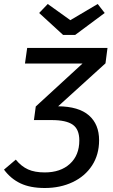

<svg xmlns="http://www.w3.org/2000/svg" viewBox="-33 -929 567 961"><path d="M495 -612 258 -397Q361 -396 412 -351.5Q463 -307 463 -227Q463 -155 428 -101Q393 -47 331 -17.5Q269 12 191 12Q119 12 70 -11Q21 -34 -13 -80L46 -130Q74 -96 107.5 -81Q141 -66 191 -66Q270 -66 317 -109Q364 -152 364 -226Q364 -282 331 -305Q298 -328 226 -328H136L137 -329L146 -396L380 -611H92L103 -689H505ZM491 -864 343 -754H283L163 -864L206 -909L319 -828L456 -909Z"/></svg>

Font: FiraGO
Style: Italic
Weight: 400
Italic angle: -8°
Designer: bBox Type GmbH
Foundry: bBox Type GmbH
Version: Version 1.001